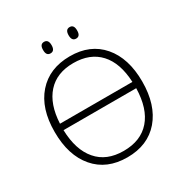

<svg xmlns="http://www.w3.org/2000/svg" viewBox="-200 -1043 1164 1212"><g transform="rotate(-30 382.0 -437.5)"><path d="M118.2 -387.2H646Q639.6 -528.3 571.3 -602.5Q502.9 -676.8 381.8 -676.8Q260.7 -676.8 192.9 -601.6Q125 -526.4 118.2 -387.2ZM647 -340.8H117.2Q121.1 -195.3 189.5 -116.2Q256.8 -37.1 381.8 -37.1Q506.8 -37.1 575.2 -115.2Q643.6 -193.4 647 -340.8ZM616.2 -88.9Q531.2 9.8 381.8 9.8Q232.4 9.8 147.9 -88.9Q63 -187.5 63 -358.4Q62.5 -529.3 148.4 -627Q234.4 -724.6 383.3 -725.1Q532.2 -725.6 616.7 -627Q701.2 -528.3 701.2 -358.4Q701.2 -188.5 616.2 -88.9ZM506.3 -843.3Q506.8 -801.3 475.6 -801.3Q444.3 -801.3 444.3 -843.3Q444.3 -885.3 475.6 -885.3Q506.8 -885.3 506.3 -843.3ZM258.3 -843.3Q257.8 -885.3 289.1 -885.3Q320.3 -885.3 320.3 -843.3Q320.3 -801.3 289.1 -801.3Q257.8 -801.3 258.3 -843.3Z"/></g></svg>

Font: OpenSans-Light
Style: Regular
Weight: 300
Foundry: Ascender Corporation
Version: Version 1.10